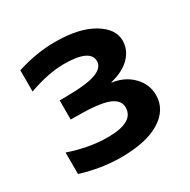

<svg xmlns="http://www.w3.org/2000/svg" viewBox="-128 -649 769 779"><g transform="rotate(-30 256.5 -260.0)"><path d="M218.8 -87.9Q341.8 -87.9 341.8 -157.2Q341.8 -192.4 298.8 -209Q255.9 -225.6 147.5 -225.6H124V-315.4H147.5Q249 -315.4 292 -331.1Q335 -346.7 335 -377.9Q335 -434.6 211.9 -434.6Q138.7 -434.6 46.9 -401.4V-501Q138.7 -530.3 224.6 -530.3Q337.9 -530.3 402.3 -491.7Q466.8 -453.1 466.8 -398.4Q466.8 -355.5 435.1 -322.3Q403.3 -289.1 342.8 -274.4V-272.5Q400.4 -264.6 437 -227.1Q473.6 -189.5 473.6 -139.6Q473.6 -71.3 409.2 -30.8Q344.7 9.8 224.6 9.8Q133.8 9.8 39.1 -19.5V-120.1Q133.8 -87.9 218.8 -87.9Z"/></g></svg>

Font: Mgen+ 1c bold
Style: Bold
Weight: 700
Designer: [Source Han Sans]
Ryoko NISHIZUKA  (kana & ideographs); Paul D. Hunt (Latin, Greek & Cyrillic); Wenlong ZHANG  (bopomofo
Version: Version 1.059.20150602